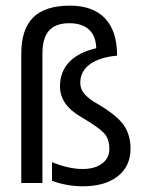

<svg xmlns="http://www.w3.org/2000/svg" viewBox="-20 -651 540 683"><path d="M55.7 -460Q55.7 -546.9 98.1 -588.9Q140.6 -630.9 228.5 -630.9Q310.5 -630.9 353.5 -585.9Q396.5 -541 396.5 -453.1Q334 -447.3 299.8 -422.4Q265.6 -397.5 265.6 -356.4Q265.6 -336.9 276.9 -321.3Q288.1 -305.7 315.4 -288.1L338.9 -274.4Q400.4 -236.3 422.4 -202.6Q444.3 -168.9 444.3 -122.1Q444.3 -59.6 398.9 -23.9Q353.5 11.7 274.4 11.7Q247.1 11.7 219.2 6.8Q191.4 2 165 -7.8V-74.2Q196.3 -61.5 223.1 -55.7Q250 -49.8 273.4 -49.8Q317.4 -49.8 343.3 -69.3Q369.1 -88.9 369.1 -121.1Q369.1 -150.4 356.4 -169.4Q343.8 -188.5 294.9 -218.8L267.6 -235.4Q229.5 -257.8 211.4 -284.7Q193.4 -311.5 193.4 -343.8Q193.4 -395.5 226.1 -430.2Q258.8 -464.8 322.3 -479.5Q321.3 -522.5 296.9 -545.4Q272.5 -568.4 226.6 -568.4Q177.7 -568.4 154.3 -542Q130.9 -515.6 130.9 -459V0H55.7Z"/></svg>

Font: BabelStone Shapes
Style: Regular
Weight: 400
Designer: Andrew West
Foundry: BabelStone
Version: Version 15.0.0 September 13, 2022